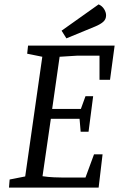

<svg xmlns="http://www.w3.org/2000/svg" viewBox="-20 -856 558 876"><path d="M21 0 24 -37 95 -51 173 -597 104 -611 108 -648H503L482 -492H434V-602H332L252 -597L218 -359H349L370 -417H405L384 -255H348L343 -314H212L174 -52Q201 -48 227 -47Q253 -46 266 -46H370L409 -152H448L430 0ZM283 -681 261 -716 430 -836Q446 -829 455 -814.5Q464 -800 464 -786Q464 -768 451 -756.5Q438 -745 414 -735Z"/></svg>

Font: Faustina
Style: Italic
Weight: 400
Italic angle: -8°
Designer: Alfonso Garcia
Foundry: http://www.omnibus-type.com
Version: Version 1.200